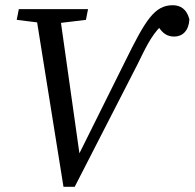

<svg xmlns="http://www.w3.org/2000/svg" viewBox="-20 -705 745 735"><path d="M223 10H266L506 -458C533 -512 557 -568 598 -607L636 -643L564 -640L585 -605C603 -575 623 -565 647 -565C679 -565 703 -588 705 -631C695 -670 671 -685 641 -685C571 -685 536 -626 461 -474L276 -102L266 -83H289L206 -670H114L223 10ZM44 -629 165 -614H185L309 -629L317 -670H52L44 -629Z"/></svg>

Font: Source Serif 4 Variable
Style: Italic
Weight: 400
Italic angle: -12°
Designer: Frank Grießhammer
Foundry: Adobe Systems Incorporated
Version: Version 4.004;hotconv 1.0.116;makeotfexe 2.5.65601